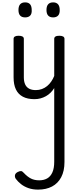

<svg xmlns="http://www.w3.org/2000/svg" viewBox="-20 -815 655 1611"><path d="M269 17Q211 17 172 -3.5Q133 -24 113.5 -64.5Q94 -105 94 -166V-489Q94 -502 104.5 -508.5Q115 -515 136 -515Q158 -515 169 -508.5Q180 -502 180 -489V-166Q180 -131 191 -107Q202 -83 224.5 -71Q247 -59 280 -59Q308 -59 332 -68Q356 -77 375.5 -93Q395 -109 410 -131Q425 -153 435 -178V-489Q435 -502 445.5 -508.5Q456 -515 478 -515Q499 -515 510 -508.5Q521 -502 521 -489V544Q521 620 493.5 672Q466 724 416.5 750Q367 776 300 776Q255 776 219 763.5Q183 751 156.5 730Q130 709 113 686Q103 672 105.5 655.5Q108 639 129 628Q147 619 157.5 620.5Q168 622 180 636Q210 668 239.5 683Q269 698 309 698Q348 698 376 682Q404 666 419.5 631.5Q435 597 435 542V-76Q422 -55 404.5 -37.5Q387 -20 365.5 -8Q344 4 320 10.5Q296 17 269 17ZM191 -669Q163 -669 149 -684.5Q135 -700 135 -731Q135 -763 149 -779Q163 -795 191 -795Q219 -795 232.5 -779Q246 -763 246 -731Q248 -700 233.5 -684.5Q219 -669 191 -669ZM426 -669Q398 -669 384 -684.5Q370 -700 370 -731Q370 -763 384 -779Q398 -795 426 -795Q453 -795 467 -779Q481 -763 481 -731Q482 -700 467.5 -684.5Q453 -669 426 -669Z"/></svg>

Font: Playwrite VN
Style: Regular
Weight: 400
Designer: Veronika Burian, José Scaglione
Foundry: TypeTogether
Version: Version 1.002